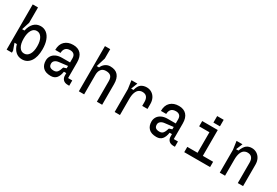

<svg xmlns="http://www.w3.org/2000/svg" viewBox="59 -1795 4083 2832"><g transform="rotate(30 2100.0 -379.0)"><path d="M165 -770V-510L122 -375H162Q180 -460 226.5 -506Q273 -552 341 -552Q398 -552 441.5 -518Q485 -484 508.5 -420Q532 -356 532 -268Q532 -135 480.5 -61.5Q429 12 341 12Q276 12 230.5 -29Q185 -70 165 -146H125L165 -34V0H75V-770ZM442 -268Q442 -358 410 -410Q378 -462 325 -462Q272 -462 241.5 -410Q211 -358 211 -268Q211 -177 241.5 -127.5Q272 -78 325 -78Q378 -78 410 -128Q442 -178 442 -268Z M1141 0H1117Q1064 0 1037 -28Q1010 -56 1010 -100V-140H970Q959 -66 925.5 -27Q892 12 830 12Q742 12 698.5 -31.5Q655 -75 655 -150Q655 -193 676.5 -228Q698 -263 740.5 -283.5Q783 -304 844 -304H980V-375Q980 -419 957 -440.5Q934 -462 894 -462Q838 -462 813 -432Q788 -402 788 -355H698Q698 -451 751.5 -501.5Q805 -552 894 -552Q978 -552 1024 -502Q1070 -452 1070 -355V-90H1141ZM930 -188 980 -204V-244L831 -226Q792 -221 768.5 -201Q745 -181 745 -150Q745 -112 766.5 -95Q788 -78 830 -78Q872 -78 893 -105.5Q914 -133 930 -188Z M1395 -770V-610L1347 -454H1387Q1404 -497 1441.5 -524Q1479 -551 1524 -551Q1615 -551 1658.5 -499.5Q1702 -448 1702 -352V0H1612V-352Q1612 -408 1586 -434.5Q1560 -461 1504 -461Q1450 -461 1422.5 -426Q1395 -391 1395 -332V0H1305V-770Z M1915 -390 1895 -530H1996L1953 -420H1993Q2011 -496 2051 -524Q2091 -552 2146 -552Q2193 -552 2231 -528.5Q2269 -505 2290.5 -463Q2312 -421 2312 -366V-281H2222V-348Q2222 -402 2198 -432Q2174 -462 2123 -462Q2091 -462 2064.5 -444.5Q2038 -427 2021.5 -384.5Q2005 -342 2005 -273V0H1915Z M2941 0H2917Q2864 0 2837 -28Q2810 -56 2810 -100V-140H2770Q2759 -66 2725.5 -27Q2692 12 2630 12Q2542 12 2498.5 -31.5Q2455 -75 2455 -150Q2455 -193 2476.5 -228Q2498 -263 2540.5 -283.5Q2583 -304 2644 -304H2780V-375Q2780 -419 2757 -440.5Q2734 -462 2694 -462Q2638 -462 2613 -432Q2588 -402 2588 -355H2498Q2498 -451 2551.5 -501.5Q2605 -552 2694 -552Q2778 -552 2824 -502Q2870 -452 2870 -355V-90H2941ZM2730 -188 2780 -204V-244L2631 -226Q2592 -221 2568.5 -201Q2545 -181 2545 -150Q2545 -112 2566.5 -95Q2588 -78 2630 -78Q2672 -78 2693 -105.5Q2714 -133 2730 -188Z M3275 -90V-440H3100V-530H3365V-90H3540V0H3100V-90ZM3365.5 -704V-593H3254.5V-704Z M3786 -530 3740 -420H3780Q3811 -498 3847.5 -525Q3884 -552 3936 -552Q3983 -552 4021 -528.5Q4059 -505 4080.5 -463Q4102 -421 4102 -366V0H4012V-348Q4012 -402 3988 -432Q3964 -462 3913 -462Q3881 -462 3854.5 -444.5Q3828 -427 3811.5 -384.5Q3795 -342 3795 -273V0H3705V-390L3685 -530Z"/></g></svg>

Font: Fliege Mono Thin
Style: Regular
Weight: 100
Version: Version 0.020;Glyphs 3.3 (3306)